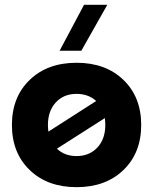

<svg xmlns="http://www.w3.org/2000/svg" viewBox="-20 -772 640 802"><path d="M104 -438.2Q178.2 -509.8 299.8 -509.8Q421.4 -509.8 495.6 -438.2Q569.8 -366.7 569.8 -250Q569.8 -133.3 495.6 -61.8Q421.4 9.8 299.8 9.8Q178.2 9.8 104 -61.8Q29.8 -133.3 29.8 -250Q29.8 -366.7 104 -438.2ZM299.8 -120.1Q353.5 -120.1 386.7 -155.8Q419.9 -191.4 419.9 -250Q419.9 -261.2 418 -278.8L217.8 -150.9Q250 -120.1 299.8 -120.1ZM229 -560.1 331.1 -752H428.2L319.8 -560.1ZM180.2 -250Q180.2 -239.7 182.1 -222.2L381.8 -350.1Q349.1 -379.9 299.8 -379.9Q246.1 -379.9 213.1 -344.2Q180.2 -308.6 180.2 -250Z"/></svg>

Font: Gully
Style: Bold
Weight: 700
Designer: jaikishan Patel
Foundry: MagicType
Version: Version 1.000;Glyphs 3.2 (3242)